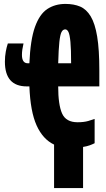

<svg xmlns="http://www.w3.org/2000/svg" viewBox="-20 -744 540 980"><path d="M117 -303Q5 -303 5 -429Q5 -456 9.5 -480.5Q14 -505 20 -522H100Q96 -505 94 -491Q92 -477 92 -464Q92 -421 122 -421H130Q135 -541 158.5 -606.5Q182 -672 221.5 -698Q261 -724 314 -724Q357 -724 389 -710.5Q421 -697 443 -660.5Q465 -624 476 -557.5Q487 -491 487 -385V-303H277Q277 -209 297 -164.5Q317 -120 376 -120Q408 -120 430.5 -126.5Q453 -133 463 -137V-13Q451 -7 437 -2Q423 3 404 6V216H256V-6Q199 -33 167 -103.5Q135 -174 130 -303ZM343 -421Q343 -493 339.5 -530Q336 -567 329.5 -580.5Q323 -594 313 -594Q301 -594 294 -580.5Q287 -567 283 -530Q279 -493 277 -421Z"/></svg>

Font: Noto Sans Mono ExtraCondensed Black
Style: Regular
Weight: 900
Width: 2
Designer: Monotype Design Team
Foundry: Monotype Imaging Inc.
Version: Version 2.014